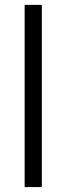

<svg xmlns="http://www.w3.org/2000/svg" viewBox="-20 -760 269 780"><path d="M80.1 -740.2H149.9V0H80.1Z"/></svg>

Font: PoppinsZ Light
Style: Regular
Weight: 300
Designer: Ninad Kale (Devanagari), Jonny Pinhorn (Latin)
Foundry: Indian Type Foundry
Version: Version 3.002;FEAKit 1.0